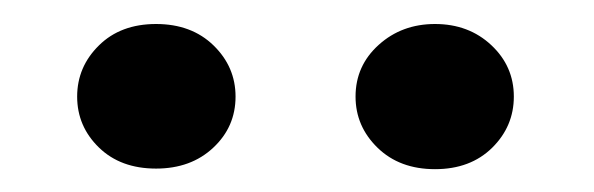

<svg xmlns="http://www.w3.org/2000/svg" viewBox="-20 -749 507 164"><path d="M181.2 -666.5Q181.2 -640.6 162.1 -622.8Q143.1 -605 113.3 -605Q83 -605 64.5 -623Q45.9 -641.1 45.9 -666.5Q45.9 -691.9 64.5 -710.2Q83 -728.5 113.3 -728.5Q143.6 -728.5 162.4 -710.2Q181.2 -691.9 181.2 -666.5ZM283.7 -666.5Q283.7 -692.9 303.5 -710.7Q323.2 -728.5 351.6 -728.5Q380.4 -728.5 399.7 -710.4Q418.9 -692.4 418.9 -666.5Q418.9 -641.1 400.4 -622.8Q381.8 -604.5 351.6 -604.5Q321.3 -604.5 302.5 -622.8Q283.7 -641.1 283.7 -666.5Z"/></svg>

Font: Vazir UI
Style: Bold-UI
Weight: 700
Designer: Saber Rastikerdar
Foundry: Saber Rastikerdar
Version: Version 30.1.0